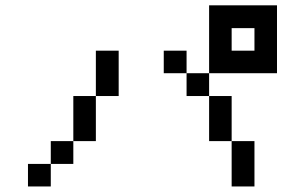

<svg xmlns="http://www.w3.org/2000/svg" viewBox="-20 -796 1040 707"><path d="M833 -609.4H917V-692.4H833ZM583 -526.4V-609.4H667V-526.4ZM83 -109.4V-192.4H167V-109.4ZM833 -276.4H750V-442.4H667V-526.4H750V-442.4H833ZM833 -276.4H917V-109.4H833ZM750 -526.4V-776.4H1000V-526.4ZM333 -442.4V-276.4H250V-192.4H167V-276.4H250V-442.4ZM333 -442.4V-609.4H417V-442.4Z"/></svg>

Font: KH Dot Kodenmachou 12
Style: Regular
Weight: 400
Designer: Original version for X68000 by Keitarou Hiraki (http://hp.vector.co.jp/authors/VA000874/) / TrueType conversion by Homem
Version: Version 1.00.20150527